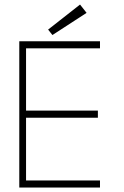

<svg xmlns="http://www.w3.org/2000/svg" viewBox="-20 -846 558 866"><path d="M67 -660H431V-628H97.5V-347H421.5V-315H97.5V-32H431V0H67ZM216.5 -688 197 -712.5 341 -825.5 370.5 -788Z"/></svg>

Font: League Spartan Thin
Style: Regular
Weight: 100
Foundry: The League of Moveable Type
Version: Version 2.002